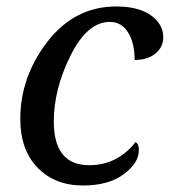

<svg xmlns="http://www.w3.org/2000/svg" viewBox="-20 -566 527 596"><path d="M400.9 -125Q411.1 -118.7 411.1 -100.1Q411.1 -60.1 364 -25.1Q316.9 9.8 237.8 9.8Q150.4 9.8 96.7 -45.4Q43 -100.6 43 -196.8Q43 -327.6 127.4 -436.8Q211.9 -545.9 340.8 -545.9Q409.7 -545.9 448.2 -518.6Q486.8 -491.2 486.8 -450.2Q486.8 -419.9 462.6 -399.9Q438.5 -379.9 397.9 -379.9Q397.9 -433.1 377.4 -465.6Q356.9 -498 320.8 -498Q251 -498 199 -393.6Q147 -289.1 147 -189Q147 -53.2 256.8 -53.2Q344.2 -53.2 400.9 -125Z"/></svg>

Font: Droid Serif
Style: Italic
Weight: 400
Italic angle: -12°
Designer: Monotype Design team
Foundry: Monotype Imaging Inc.
Version: Version 1.03